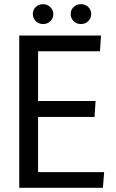

<svg xmlns="http://www.w3.org/2000/svg" viewBox="-20 -898 557 918"><path d="M72 -728H463L458 -653H162V-415H437L432 -339H162V-75H478L472 0H72ZM186 -783Q165 -783 151 -797Q137 -811 137 -831Q137 -851 151 -864.5Q165 -878 186 -878Q207 -878 221 -863.5Q235 -849 235 -831Q235 -811 221 -797Q207 -783 186 -783ZM367 -783Q346 -783 332 -797Q318 -811 318 -831Q318 -851 332 -864.5Q346 -878 367 -878Q388 -878 402 -864.5Q416 -851 416 -831Q416 -811 402 -797Q388 -783 367 -783Z"/></svg>

Font: Murecho Thin
Style: Regular
Weight: 400
Version: Version 1.010